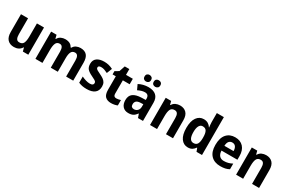

<svg xmlns="http://www.w3.org/2000/svg" viewBox="131 -2043 4969 3336"><g transform="rotate(30 2615.0 -375.0)"><path d="M531 -546V0H422L403 -70H396Q372 -29 332.5 -9.5Q293 10 245 10Q163 10 116 -39.5Q69 -89 69 -190V-546H211V-227Q211 -168 228.5 -137.5Q246 -107 286 -107Q347 -107 368 -152Q389 -197 389 -281V-546Z M1262 -556Q1347 -556 1389.5 -508Q1432 -460 1432 -358V0H1290V-320Q1290 -439 1219 -439Q1167 -439 1145 -397.5Q1123 -356 1123 -275V0H982V-321Q982 -439 911 -439Q856 -439 835.5 -392.5Q815 -346 815 -259V0H674V-546H783L800 -476H809Q831 -519 871.5 -537.5Q912 -556 955 -556Q1066 -556 1103 -478H1117Q1139 -519 1178.5 -537.5Q1218 -556 1262 -556Z M1918 -161Q1918 -76 1863 -33Q1808 10 1704 10Q1654 10 1616 2.5Q1578 -5 1540 -21V-145Q1578 -126 1623 -112.5Q1668 -99 1707 -99Q1743 -99 1759.5 -112Q1776 -125 1776 -147Q1776 -160 1770.5 -171Q1765 -182 1743 -196Q1721 -210 1673 -232Q1604 -264 1572 -300.5Q1540 -337 1540 -404Q1540 -479 1593 -517.5Q1646 -556 1738 -556Q1784 -556 1826 -546Q1868 -536 1913 -513L1871 -407Q1836 -424 1805 -435.5Q1774 -447 1739 -447Q1681 -447 1681 -409Q1681 -397 1688 -386.5Q1695 -376 1716 -363.5Q1737 -351 1780 -331Q1821 -312 1852 -290.5Q1883 -269 1900.5 -238.5Q1918 -208 1918 -161Z M2233 -107Q2255 -107 2275.5 -111.5Q2296 -116 2319 -123V-15Q2296 -4 2262.5 3Q2229 10 2192 10Q2119 10 2077 -29.5Q2035 -69 2035 -168V-436H1970V-501L2045 -546L2084 -662H2176V-546H2313V-436H2176V-166Q2176 -107 2233 -107Z M2623 -557Q2724 -557 2778 -509Q2832 -461 2832 -364V0H2732L2706 -74H2702Q2671 -30 2635 -10Q2599 10 2539 10Q2467 10 2426 -36Q2385 -82 2385 -163Q2385 -250 2440.5 -291.5Q2496 -333 2605 -337L2692 -340V-366Q2692 -449 2615 -449Q2580 -449 2546.5 -438.5Q2513 -428 2476 -410L2430 -509Q2472 -532 2521.5 -544.5Q2571 -557 2623 -557ZM2641 -252Q2580 -250 2555 -226Q2530 -202 2530 -162Q2530 -127 2547 -112Q2564 -97 2593 -97Q2635 -97 2663.5 -126Q2692 -155 2692 -206V-254ZM2469 -684Q2469 -718 2487.5 -734Q2506 -750 2533 -750Q2561 -750 2580 -733.5Q2599 -717 2599 -684Q2599 -652 2580 -635.5Q2561 -619 2533 -619Q2506 -619 2487.5 -635.5Q2469 -652 2469 -684ZM2653 -684Q2653 -718 2671.5 -734Q2690 -750 2719 -750Q2747 -750 2766 -733.5Q2785 -717 2785 -684Q2785 -652 2766 -635.5Q2747 -619 2719 -619Q2690 -619 2671.5 -635.5Q2653 -652 2653 -684Z M3259 -556Q3339 -556 3386.5 -507.5Q3434 -459 3434 -358V0H3293V-321Q3293 -379 3275 -409Q3257 -439 3216 -439Q3158 -439 3136 -395Q3114 -351 3114 -260V0H2973V-546H3082L3100 -477H3108Q3131 -519 3172 -537.5Q3213 -556 3259 -556Z M3734 10Q3647 10 3595.5 -63Q3544 -136 3544 -273Q3544 -410 3596 -483Q3648 -556 3735 -556Q3786 -556 3822 -534Q3858 -512 3880 -476H3884Q3882 -497 3878.5 -524Q3875 -551 3875 -579V-760H4016V0H3906L3881 -67H3875Q3852 -32 3819 -11Q3786 10 3734 10ZM3781 -105Q3835 -105 3857.5 -142Q3880 -179 3881 -255V-277Q3881 -357 3858.5 -398Q3836 -439 3780 -439Q3735 -439 3711 -396Q3687 -353 3687 -272Q3687 -105 3781 -105Z M4365 -556Q4470 -556 4530 -490.5Q4590 -425 4590 -309V-236H4271Q4273 -170 4304.5 -134.5Q4336 -99 4393 -99Q4440 -99 4479.5 -109.5Q4519 -120 4561 -142V-29Q4523 -8 4481.5 1Q4440 10 4385 10Q4265 10 4197 -61Q4129 -132 4129 -269Q4129 -411 4192.5 -483.5Q4256 -556 4365 -556ZM4365 -452Q4326 -452 4301 -424Q4276 -396 4273 -333H4457Q4457 -386 4434 -419Q4411 -452 4365 -452Z M4986 -556Q5066 -556 5113.5 -507.5Q5161 -459 5161 -358V0H5020V-321Q5020 -379 5002 -409Q4984 -439 4943 -439Q4885 -439 4863 -395Q4841 -351 4841 -260V0H4700V-546H4809L4827 -477H4835Q4858 -519 4899 -537.5Q4940 -556 4986 -556Z"/></g></svg>

Font: Noto Sans Tamil SemiCondensed
Style: Bold
Weight: 700
Width: 4
Designer: Jelle Bosma - Monotype Design Team
Foundry: Monotype Imaging Inc.
Version: Version 2.004; ttfautohint (v1.8.4.7-5d5b)